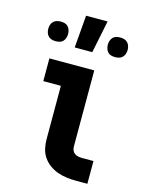

<svg xmlns="http://www.w3.org/2000/svg" viewBox="-115 -827 680 897"><g transform="rotate(15 225.0 -378.5)"><path d="M340 0Q318 0 295.5 -3Q273 -6 252 -13.5Q231 -21 212.5 -34.5Q194 -48 181.5 -66.5Q169 -85 164 -107Q159 -129 159 -152V-410H74V-520H291V-152Q291 -142 294.5 -133.5Q298 -125 305.5 -119.5Q313 -114 322 -112Q331 -110 340 -110H397V0ZM175 -600 188 -757H292L260 -600ZM369 -605Q359 -605 349.5 -607.5Q340 -610 333.5 -617Q327 -624 324 -633.5Q321 -643 321 -653Q321 -662 324 -671.5Q327 -681 333.5 -688Q340 -695 349.5 -697.5Q359 -700 369 -700Q378 -700 387.5 -697.5Q397 -695 404 -688Q411 -681 414 -671.5Q417 -662 417 -653Q417 -643 414 -633.5Q411 -624 404 -617Q397 -610 387.5 -607.5Q378 -605 369 -605ZM81 -605Q72 -605 62.5 -607.5Q53 -610 46 -617Q39 -624 36 -633.5Q33 -643 33 -653Q33 -662 36 -671.5Q39 -681 46 -688Q53 -695 62.5 -697.5Q72 -700 81 -700Q91 -700 100.5 -697.5Q110 -695 116.5 -688Q123 -681 126 -671.5Q129 -662 129 -653Q129 -643 126 -633.5Q123 -624 116.5 -617Q110 -610 100.5 -607.5Q91 -605 81 -605Z"/></g></svg>

Font: Iosevka Etoile Extrabold
Style: Regular
Weight: 800
Designer: Belleve Invis
Foundry: Belleve Invis
Version: Version 22.1.2; ttfautohint (v1.8.4)